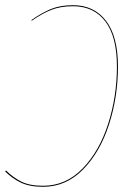

<svg xmlns="http://www.w3.org/2000/svg" viewBox="-26 -710 530 739"><path d="M428 -454Q428 -337 393.5 -230.5Q359 -124 293.5 -57.5Q228 9 140 9Q88 9 54.5 -7Q21 -23 -6 -50L-3 -54Q24 -27 56 -11Q88 5 140 5Q227 5 291.5 -61Q356 -127 390 -232.5Q424 -338 424 -454Q424 -569 379.5 -627.5Q335 -686 255 -686Q207 -686 171.5 -672Q136 -658 96 -630L95 -633Q135 -661 170.5 -675.5Q206 -690 255 -690Q336 -690 382 -630Q428 -570 428 -454Z"/></svg>

Font: Fira Sans Condensed Four
Style: Italic
Weight: 100
Width: 3
Italic angle: -8°
Designer: bBox Type GmbH & Carrois Corporate GbR & Edenspiekermann AG
Foundry: bBox Type GmbH & Carrois Corporate GbR & Edenspiekermann AG
Version: Version 4.301